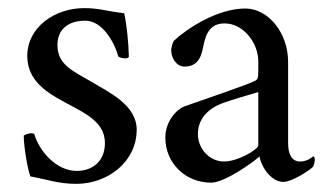

<svg xmlns="http://www.w3.org/2000/svg" viewBox="-20 -447 812 478"><path d="M189.5 -426.8C117.2 -426.8 47.9 -379.9 47.9 -307.6C47.9 -255.9 83 -225.6 122.1 -203.1C178.7 -169.9 241.2 -150.4 241.2 -90.8C241.2 -45.9 210.9 -21.5 170.9 -21.5C119.1 -21.5 77.1 -72.3 65.4 -113.3C62.5 -115.2 59.6 -115.2 56.6 -115.2C51.8 -115.2 43 -112.3 39.1 -109.4C39.1 -84 47.9 -28.3 55.7 -7.8C98.6 0 125 10.7 169.9 10.7C249 10.7 320.3 -44.9 320.3 -124C320.3 -185.5 252 -216.8 208 -243.2C164.1 -269.5 123 -284.2 123 -335C123 -370.1 145.5 -395.5 192.4 -395.5C234.4 -395.5 264.6 -342.8 274.4 -306.6C279.3 -302.7 286.1 -301.8 291 -301.8C295.9 -301.8 300.8 -302.7 300.8 -306.6C299.8 -341.8 295.9 -383.8 289.1 -414.1C246.1 -418.9 227.5 -426.8 189.5 -426.8Z M538.1 -44.9C501 -44.9 472.7 -77.1 472.7 -113.3C472.7 -150.4 497.1 -175.8 532.2 -189.5C549.8 -196.3 596.7 -210 623 -217.8V-85C623 -75.2 572.3 -44.9 538.1 -44.9ZM590.8 -425.8C519.5 -425.8 443.4 -374 413.1 -345.7C409.2 -340.8 406.2 -326.2 406.2 -322.3C406.2 -302.7 418.9 -281.2 439.5 -281.2C463.9 -281.2 479.5 -294.9 485.4 -328.1C492.2 -366.2 504.9 -388.7 539.1 -388.7C586.9 -388.7 623 -338.9 623 -294.9V-268.6C623 -251 621.1 -248 611.3 -244.1C583 -231.4 495.1 -202.1 440.4 -182.6C418.9 -174.8 391.6 -144.5 391.6 -104.5C391.6 -41 441.4 7.8 505.9 7.8C540 7.8 614.3 -45.9 626 -57.6C631.8 -27.3 657.2 5.9 685.5 5.9C706.1 5.9 747.1 -20.5 758.8 -31.2C761.7 -36.1 763.7 -43.9 763.7 -49.8C763.7 -52.7 762.7 -57.6 759.8 -57.6C756.8 -55.7 745.1 -44.9 727.5 -44.9C705.1 -44.9 697.3 -64.5 697.3 -90.8V-292C697.3 -367.2 646.5 -425.8 590.8 -425.8Z"/></svg>

Font: Crimson
Style: Roman
Weight: 400
Version: Version 0.2